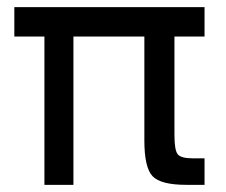

<svg xmlns="http://www.w3.org/2000/svg" viewBox="-20 -516 631 536"><path d="M500 0Q429 0 406 -24Q383 -48 383 -124V-414H185V0H104V-414H20V-496H551V-414H467V-139Q467 -97 476 -85.5Q485 -74 518 -74H551V0Z"/></svg>

Font: Atkinson Hyperlegible Pro
Style: Regular
Weight: 400
Designer: Elliott Scott, Megan Eiswerth, Linus Boman, Theodore Petrosky, Jacob Perez
Foundry: Braille Institute
Version: Version 1.5.1